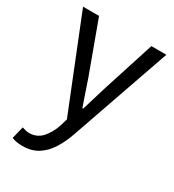

<svg xmlns="http://www.w3.org/2000/svg" viewBox="-187 -649 894 988"><g transform="rotate(30 260.5 -154.5)"><path d="M101 234Q64 234 37 223L55 150Q63 153 74.5 156Q86 159 96 159Q143 159 173 125.5Q203 92 219 42L231 1L13 -543H108L219 -241Q231 -206 244.5 -166Q258 -126 271 -89H276Q287 -126 299 -165.5Q311 -205 322 -241L419 -543H508L303 45Q285 98 258.5 141Q232 184 193.5 209Q155 234 101 234Z"/></g></svg>

Font: Chiron Sans HK TT
Style: Regular
Weight: 400
Designer: Ryoko NISHIZUKA 西塚涼子 (kana, bopomofo & ideographs); Paul D. Hunt (Latin, Greek & Cyrillic); Sandoll Communications 산돌커뮤니
Foundry: Adobe
Version: Version 2.022;hotconv 1.0.109;makeotfexe 2.5.65596